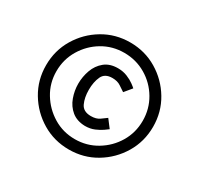

<svg xmlns="http://www.w3.org/2000/svg" viewBox="-116 -651 832 802"><g transform="rotate(30 300.0 -250.0)"><path d="M300 8Q229 8 170.5 -27Q112 -62 77 -120.5Q42 -179 42 -250Q42 -321 77 -379.5Q112 -438 170.5 -473Q229 -508 300 -508Q371 -508 429.5 -473Q488 -438 523 -379.5Q558 -321 558 -250Q558 -179 523 -120.5Q488 -62 429.5 -27Q371 8 300 8ZM300 -42Q357 -42 404.5 -70.5Q452 -99 480 -146Q508 -193 508 -250Q508 -307 480 -354.5Q452 -402 404.5 -430Q357 -458 300 -458Q243 -458 196 -430Q149 -402 120.5 -354.5Q92 -307 92 -250Q92 -193 120.5 -146Q149 -99 196 -70.5Q243 -42 300 -42ZM309 -111Q270 -112 245 -132.5Q220 -153 208.5 -185Q197 -217 197 -250Q197 -284 208.5 -316Q220 -348 245 -368.5Q270 -389 309 -389Q334 -389 354.5 -380.5Q375 -372 388.5 -362Q402 -352 406 -348L377 -313Q366 -320 350 -331Q334 -342 309 -342Q273 -342 260.5 -315Q248 -288 248 -250Q248 -213 260.5 -186Q273 -159 310 -159Q336 -159 351.5 -170.5Q367 -182 377 -189L406 -151Q401 -147 387.5 -137.5Q374 -128 354 -119.5Q334 -111 309 -111Z"/></g></svg>

Font: Epunda Sans Light
Style: Regular
Weight: 300
Designer: Simon Atzbach
Foundry: typofactur
Version: Version 2.204; ttfautohint (v1.8.4.7-5d5b)